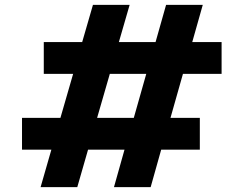

<svg xmlns="http://www.w3.org/2000/svg" viewBox="-20 -765 996 785"><path d="M190 -153H70V-283H227L279 -463H159V-593H316L360 -745H510L466 -593H616L659 -745H809L766 -593H886V-463H728L677 -283H797V-153H639L596 0H446L489 -153H340L296 0H146ZM527 -283 578 -463H429L377 -283Z"/></svg>

Font: Evergrow Sans 
Style: ExtraBold
Weight: 800
Foundry: 10Web
Version: Version 1.000